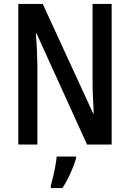

<svg xmlns="http://www.w3.org/2000/svg" viewBox="-20 -734 660 975"><path d="M547 0H422L166 -563H162Q166 -520 167.5 -478Q169 -436 170 -399V0H73V-714H197L453 -158H456Q454 -200 452 -242.5Q450 -285 450 -321V-714H547ZM366 61V71Q356 106 337 147.5Q318 189 297 221H238V209Q243 192 249.5 164.5Q256 137 261 109Q266 81 268 61Z"/></svg>

Font: Avrile Sans Condensed Medium
Style: Regular
Weight: 500
Width: 3
Designer: Monotype Design Team
Foundry: Monotype Imaging Inc.
Version: Version 2.001;September 10, 2019;FontCreator 11.5.0.2425 64-